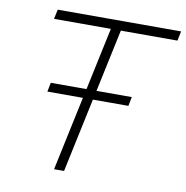

<svg xmlns="http://www.w3.org/2000/svg" viewBox="-79 -776 827 852"><g transform="rotate(10 334.5 -350.0)"><path d="M220 0 291 -334H131L139 -375H300L360 -657H104L113 -700H669L660 -657H405L345 -375H504L496 -334H336L265 0Z"/></g></svg>

Font: Red Hat Display VF
Style: Italic
Weight: 300
Italic angle: -12°
Designer: Pentagram, MCKL
Foundry: Pentagram, MCKL
Version: Version 1.023